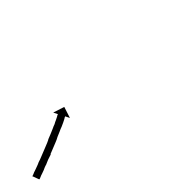

<svg xmlns="http://www.w3.org/2000/svg" viewBox="13 -288 504 504"><g transform="rotate(-45 265.5 -36.0)"><path d="M0 -6Q2 -7 5 -8Q9 -10 13 -11Q18 -13 24 -15Q30 -17 36 -20Q43 -22 50 -25Q58 -28 65 -31Q73 -34 80 -37Q88 -40 96 -44H95Q103 -47 110 -50Q117 -53 124 -56Q130 -59 136 -61Q141 -64 146 -66Q150 -68 154 -70Q157 -72 159 -73Q160 -73 161 -73L155 -85L186 -75L176 -44L170 -56Q169 -55 168 -55Q166 -54 163 -52Q159 -50 155 -48Q150 -46 144 -43Q138 -41 132 -38Q125 -35 118 -32Q111 -28 103 -25Q96 -22 88 -19Q80 -16 73 -13V-12Q65 -9 58 -7Q50 -4 44 -1H43Q37 1 31 4Q25 6 20 8Q16 9 12 11Q9 12 7 13Q6 13 5 13L-2 -6Q-1 -6 0 -6Z"/></g></svg>

Font: FRB American Cursive Just Arrows Thin
Style: Italic
Weight: 100
Italic angle: -25°
Version: Version 2.0;Modular Font Editor K font №1